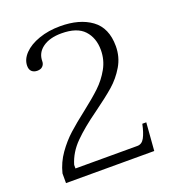

<svg xmlns="http://www.w3.org/2000/svg" viewBox="-130 -811 825 912"><g transform="rotate(-20 282.5 -355.0)"><path d="M48 -49Q61 -101 91.5 -144Q122 -187 158 -219.5Q194 -252 247 -293Q301 -335 336.5 -368.5Q372 -402 396 -445Q420 -488 420 -538Q420 -599 384.5 -637.5Q349 -676 270 -676Q211 -676 175.5 -650.5Q140 -625 140 -582Q140 -568 130.5 -558Q121 -548 103 -548Q86 -548 75.5 -557.5Q65 -567 65 -586Q65 -619 92.5 -647.5Q120 -676 168.5 -693Q217 -710 276 -710Q374 -710 433.5 -666.5Q493 -623 493 -531Q493 -476 466 -430.5Q439 -385 400.5 -351.5Q362 -318 297 -271Q224 -219 177.5 -172.5Q131 -126 114 -68V-50H427Q450 -50 463 -74Q476 -98 485 -141H505L494 0H48Z"/></g></svg>

Font: Taviraj Light
Style: Regular
Weight: 300
Designer: Katatrad Team
Foundry: CadsonDemak
Version: Version 1.001